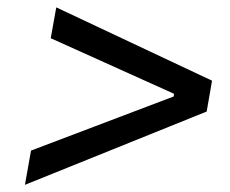

<svg xmlns="http://www.w3.org/2000/svg" viewBox="-20 -608 626 523"><path d="M47.9 -104.5 64.5 -197.8 453.1 -345.2 454.1 -352.5 118.2 -503.9 133.3 -587.9 557.6 -388.2 543 -304.2Z"/></svg>

Font: CaskaydiaCove NFP SemiLight
Style: Italic
Weight: 350
Italic angle: -10°
Designer: Aaron Bell
Foundry: Saja Typeworks
Version: Version 2111.001; VTT 6.35;Nerd Fonts 3.1.1